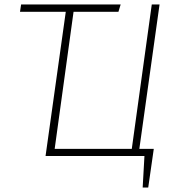

<svg xmlns="http://www.w3.org/2000/svg" viewBox="-20 -702 798 864"><path d="M607 -32H672L647 142H622L630 0H185L276 -649H70L75 -682H523L513 -649H311L226 -32H573L663 -682H698Z"/></svg>

Font: FiraGO UltraLight
Style: Italic
Weight: 200
Italic angle: -8°
Designer: bBox Type GmbH
Foundry: bBox Type GmbH
Version: Version 1.001